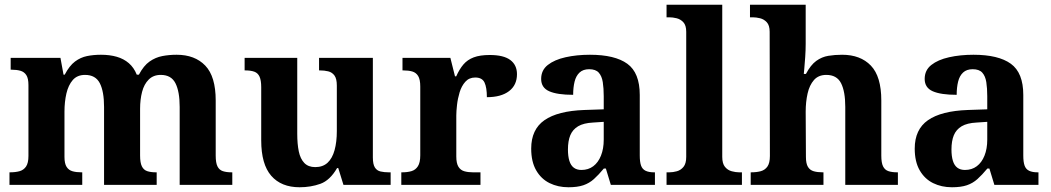

<svg xmlns="http://www.w3.org/2000/svg" viewBox="-20 -780 4433 810"><path d="M20 0V-53H22Q45.3 -53 62.5 -57.8Q79.7 -62.6 89.9 -77.4Q100 -92.3 100 -122V-421Q100 -449.5 91 -463.2Q82 -477 66 -481.5Q50 -486 28 -486H25V-536H235L248 -465H253Q273 -503 296.5 -520.5Q320 -538 347.3 -543.5Q374.6 -549 406 -549Q443 -549 472.5 -540.5Q502 -532 523.5 -513.5Q545 -495 557 -465H566Q586 -503 611 -520.5Q636 -538 664.8 -543.5Q693.6 -549 725 -549Q802 -549 846 -503.2Q890 -457.4 890 -356V-123.5Q890 -93 897.5 -78Q905 -63 920 -58Q935 -53 957 -53H960V0H738V-329Q738 -394 720.1 -429Q702.3 -464 658.2 -464Q627 -464 607.4 -444.4Q587.8 -424.9 579.4 -392.4Q571 -360 571 -321V-124Q571 -93.5 578.5 -78.3Q586 -63 601 -58Q616 -53 638 -53H641V0H419V-329Q419 -394 401.1 -429Q383.1 -464 338.8 -464Q306 -464 287.1 -442.5Q268.3 -420.9 260.1 -385.5Q252 -350.1 252 -309V-118Q252 -90 261 -76Q270 -62 286 -57.5Q302 -53 324 -53H327V0Z M1244 10Q1166.4 10 1124.2 -38.5Q1082 -87 1082 -188V-412Q1082 -441 1075 -456.5Q1068 -472 1053 -477.5Q1038 -483 1014 -483H1012V-536H1234V-216Q1234 -172.6 1240.5 -141.3Q1247 -110 1263.8 -92.5Q1280.6 -75 1309.8 -75Q1342 -75 1362 -93.5Q1382 -112 1391.5 -146.7Q1401 -181.4 1401 -227V-419Q1401 -447.9 1391 -461.5Q1381 -475 1364.8 -479Q1348.7 -483 1328.6 -483H1326V-536H1553V-115.6Q1553 -87 1561.5 -73.5Q1570 -60 1585.7 -56.5Q1601.4 -53 1620 -53H1628V0H1429L1407 -71H1402.1Q1372 -19 1331.5 -4.5Q1291 10 1244 10Z M1673 0V-53H1676Q1699 -53 1715.9 -58Q1732.9 -63 1742.9 -78.5Q1753 -94 1753 -125V-415Q1753 -445 1744 -459.5Q1735 -474 1719 -478.5Q1703 -483 1681 -483H1678V-536H1880L1899.5 -458H1904.7Q1918 -488 1935 -508Q1952 -528 1978.5 -538Q2005 -548 2046 -548Q2104.6 -548 2132.8 -526.9Q2161 -505.8 2161 -467Q2161 -421 2127.5 -395.5Q2094 -370 2034 -370Q2034 -411 2024 -432Q2014 -453 1985 -453Q1959 -453 1943 -435Q1927 -417 1919 -390.5Q1911 -364 1908 -337Q1905 -310 1905 -293V-120Q1905 -91 1914 -76.5Q1923 -62 1939 -57.5Q1955 -53 1975 -53H2007V0Z M2378 10Q2334 10 2298.5 -7.5Q2263 -25 2242 -61.4Q2221 -97.7 2221 -153Q2221 -234 2277 -273Q2333 -312 2445 -316L2527 -318.8V-374Q2527 -407.6 2523 -433.3Q2519 -459 2506 -473.5Q2493 -488 2465.5 -488Q2440 -488 2425 -474Q2410 -460 2404 -435.5Q2398 -411 2398 -380Q2331 -380 2297 -395Q2263 -410 2263 -447Q2263 -483.8 2291 -505.9Q2319 -528 2365.9 -538.5Q2412.8 -549 2468.8 -549Q2574 -549 2626.5 -511Q2679 -473 2679 -379.4V-124.1Q2679 -96.6 2684.5 -81.3Q2690 -66 2703.7 -59.5Q2717.4 -53 2739 -53H2743V0H2557L2536 -69H2527.4Q2505 -42 2485.5 -24.5Q2466 -7 2441 1.5Q2416 10 2378 10ZM2432.8 -63Q2462 -63 2482.8 -78.7Q2503.7 -94.3 2515.3 -123.3Q2527 -152.3 2527 -191V-266L2482 -263Q2442 -261 2418.9 -247.3Q2395.9 -233.5 2385.9 -209.3Q2376 -185.1 2376 -149.4Q2376 -121 2382 -101.5Q2388 -82 2400.8 -72.5Q2413.6 -63 2432.8 -63Z M2792 0V-53H2804Q2819 -53 2835.5 -57.5Q2852 -62 2863.5 -76Q2875 -90 2875 -118V-646Q2875 -673 2863 -686Q2851 -699 2834.5 -703Q2818 -707 2804 -707H2792V-760H3027V-118Q3027 -90 3038.5 -76Q3050 -62 3067 -57.5Q3084 -53 3098 -53H3110V0Z M3147 0V-53H3149Q3172 -53 3189.6 -57.8Q3207.1 -62.6 3217.6 -77.4Q3228 -92.3 3228 -122L3227 -646Q3227 -672.9 3215 -686Q3203 -699 3186.5 -703Q3170 -707 3156 -707H3144V-760H3379V-595Q3379 -569 3377 -539.6Q3375 -510.2 3373 -489.1Q3371 -468 3371 -468H3380Q3400 -506 3423.5 -523Q3447 -540 3474.5 -544.5Q3502 -549 3532.6 -549Q3610 -549 3654 -503.2Q3698 -457.4 3698 -356V-123.5Q3698 -93 3705.5 -78Q3713 -63 3728 -58Q3743 -53 3765 -53H3768V0H3546V-329Q3546 -394 3528.2 -429Q3510.4 -464 3466 -464Q3433 -464 3414 -442.5Q3395 -421 3387 -385.5Q3379 -350 3379 -309L3380 -118Q3380 -90 3388.5 -76Q3397 -62 3413 -57.5Q3429 -53 3451 -53H3454V0Z M3996 10Q3952 10 3916.5 -7.5Q3881 -25 3860 -61.4Q3839 -97.7 3839 -153Q3839 -234 3895 -273Q3951 -312 4063 -316L4145 -318.8V-374Q4145 -407.6 4141 -433.3Q4137 -459 4124 -473.5Q4111 -488 4083.5 -488Q4058 -488 4043 -474Q4028 -460 4022 -435.5Q4016 -411 4016 -380Q3949 -380 3915 -395Q3881 -410 3881 -447Q3881 -483.8 3909 -505.9Q3937 -528 3983.9 -538.5Q4030.8 -549 4086.8 -549Q4192 -549 4244.5 -511Q4297 -473 4297 -379.4V-124.1Q4297 -96.6 4302.5 -81.3Q4308 -66 4321.7 -59.5Q4335.4 -53 4357 -53H4361V0H4175L4154 -69H4145.4Q4123 -42 4103.5 -24.5Q4084 -7 4059 1.5Q4034 10 3996 10ZM4050.8 -63Q4080 -63 4100.8 -78.7Q4121.7 -94.3 4133.3 -123.3Q4145 -152.3 4145 -191V-266L4100 -263Q4060 -261 4036.9 -247.3Q4013.9 -233.5 4003.9 -209.3Q3994 -185.1 3994 -149.4Q3994 -121 4000 -101.5Q4006 -82 4018.8 -72.5Q4031.6 -63 4050.8 -63Z"/></svg>

Font: Noto Serif Kannada
Style: Regular
Weight: 400
Designer: Universal Thirst, Indian Type Foundry and the Monotype Design Team
Foundry: Monotype Imaging Inc.
Version: Version 2.003